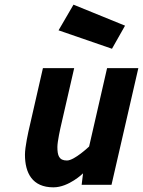

<svg xmlns="http://www.w3.org/2000/svg" viewBox="-20 -792 613 823"><path d="M362 -164C362 -164 299 -104 267 -104C233 -104 226 -125 226 -162C226 -185 238 -240 244 -265L298 -500H164L108 -255C101 -226 87 -162 87 -129C87 -51 118 11 209 11C275 11 336 -49 336 -49L330 0H458L573 -500H439ZM231 -662 460 -583 516 -682 295 -772Z"/></svg>

Font: RazerF5
Style: Bold Italic
Weight: 700
Foundry: Razer Inc.
Version: Version 2